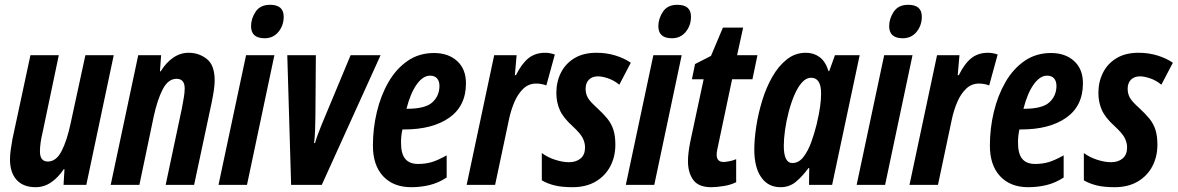

<svg xmlns="http://www.w3.org/2000/svg" viewBox="-20 -777 4950 807"><path d="M129.9 9.8Q77.6 9.8 49.8 -21Q22 -51.8 22 -106.9Q22 -125 25.1 -147.7Q28.3 -170.4 32.2 -191.9L107.9 -544.9H227.1L159.2 -221.2Q147.9 -174.8 147.9 -140.1Q147.9 -98.1 181.2 -98.1Q216.3 -98.1 239 -142.3Q261.7 -186.5 276.9 -258.8L338.9 -544.9H458L342.8 0H247.1L251 -65.9H248Q224.6 -30.8 194.8 -10.5Q165 9.8 129.9 9.8Z M445.3 0 561 -544.9H657.2L652.3 -477.1H655.3Q677.7 -513.7 707.8 -534.4Q737.8 -555.2 772.9 -555.2Q815.9 -555.2 849.1 -529.3Q882.3 -503.4 882.3 -439Q882.3 -420.9 878.9 -397.9Q875.5 -375 870.1 -348.1L795.9 0H676.3L744.1 -319.8Q748.5 -343.3 752.4 -365.7Q756.3 -388.2 756.3 -404.8Q756.3 -445.8 722.2 -445.8Q687 -445.8 664.3 -402.3Q641.6 -358.9 626 -287.1L565.9 0Z M1092.3 -616.2Q1035.2 -616.2 1035.2 -667Q1035.2 -698.7 1054.4 -727.8Q1073.7 -756.8 1115.2 -756.8Q1172.4 -756.8 1172.4 -707Q1172.4 -669.9 1150.4 -643.1Q1128.4 -616.2 1092.3 -616.2ZM898.4 0 1014.2 -544.9H1133.3L1018.1 0Z M1203.6 0 1187.5 -544.9H1307.6L1305.7 -289.1Q1305.7 -264.2 1304.4 -232.2Q1303.2 -200.2 1300.3 -175.8H1304.2Q1309.6 -195.8 1317.1 -214.8Q1324.7 -233.9 1331.5 -252L1453.6 -544.9H1579.6L1332.5 0Z M1708.5 9.8Q1633.3 9.8 1590.3 -36.4Q1547.4 -82.5 1547.4 -165Q1547.4 -237.3 1564 -306.6Q1580.6 -376 1612.8 -431.9Q1645 -487.8 1693.1 -521Q1741.2 -554.2 1804.2 -554.2Q1864.3 -554.2 1901.4 -520.5Q1938.5 -486.8 1938.5 -426.8Q1938.5 -331.5 1868.2 -282.2Q1797.9 -232.9 1679.2 -232.9H1671.4Q1665.5 -206.1 1665.5 -178.2Q1665.5 -129.9 1683.6 -108.9Q1701.7 -87.9 1737.3 -87.9Q1769 -87.9 1795.4 -95.9Q1821.8 -104 1857.4 -124V-30.8Q1821.8 -7.8 1784.9 1Q1748 9.8 1708.5 9.8ZM1688.5 -319.8H1691.4Q1768.1 -319.8 1797.6 -347.2Q1827.1 -374.5 1827.1 -416Q1827.1 -435.5 1817.1 -447.3Q1807.1 -459 1787.6 -459Q1757.8 -459 1731.4 -422.1Q1705.1 -385.3 1688.5 -319.8Z M1941.4 0 2057.1 -544.9H2151.4L2144 -460.9H2148.4Q2172.9 -509.8 2201.4 -532.5Q2230 -555.2 2271.5 -555.2Q2290.5 -555.2 2312 -547.9L2276.4 -418Q2255.4 -425.8 2233.4 -425.8Q2202.1 -425.8 2179.4 -404.1Q2156.7 -382.3 2142.3 -348.6Q2127.9 -314.9 2120.1 -278.8L2061 0Z M2386.2 9.8Q2341.3 9.8 2310.8 2.2Q2280.3 -5.4 2257.3 -19V-133.8Q2281.2 -115.7 2313.2 -105.5Q2345.2 -95.2 2371.1 -95.2Q2401.4 -95.2 2420.2 -110.8Q2439 -126.5 2439 -157.2Q2439 -177.2 2429.2 -196.8Q2419.4 -216.3 2386.2 -247.1Q2347.2 -282.2 2332.8 -314.9Q2318.4 -347.7 2318.4 -386.2Q2318.4 -433.1 2337.6 -471.4Q2356.9 -509.8 2394.5 -532.5Q2432.1 -555.2 2487.3 -555.2Q2529.8 -555.2 2567.4 -543.5Q2605 -531.7 2631.3 -513.2L2583 -420.9Q2561.5 -439 2536.4 -447.5Q2511.2 -456.1 2493.2 -456.1Q2469.2 -456.1 2455.3 -442.1Q2441.4 -428.2 2441.4 -403.8Q2441.4 -383.8 2450.2 -367.2Q2459 -350.6 2491.2 -321.8Q2516.1 -298.8 2533 -278.1Q2549.8 -257.3 2558.1 -231.7Q2566.4 -206.1 2566.4 -168.9Q2566.4 -118.7 2545.2 -78.1Q2523.9 -37.6 2483.6 -13.9Q2443.4 9.8 2386.2 9.8Z M2804.2 -616.2Q2747.1 -616.2 2747.1 -667Q2747.1 -698.7 2766.4 -727.8Q2785.6 -756.8 2827.1 -756.8Q2884.3 -756.8 2884.3 -707Q2884.3 -669.9 2862.3 -643.1Q2840.3 -616.2 2804.2 -616.2ZM2610.4 0 2726.1 -544.9H2845.2L2730 0Z M2969.2 9.8Q2916 9.8 2893.8 -20.8Q2871.6 -51.3 2871.6 -100.1Q2871.6 -132.3 2881.3 -181.2L2937.5 -443.8H2888.2L2901.4 -507.8L2968.3 -542L3018.6 -661.1H3103.5L3078.1 -544.9H3163.6L3142.6 -443.8H3057.1L2998.5 -166Q2996.1 -154.8 2994.1 -144.8Q2992.2 -134.8 2992.2 -127Q2992.2 -96.2 3021.5 -96.2Q3028.8 -96.2 3043.9 -98.9Q3059.1 -101.6 3074.2 -107.9V-11.2Q3051.8 0 3022 4.9Q2992.2 9.8 2969.2 9.8Z M3260.3 9.8Q3208.5 9.8 3179.4 -32Q3150.4 -73.7 3150.4 -147.9Q3150.4 -191.9 3158.7 -245.8Q3167 -299.8 3183.6 -354.2Q3200.2 -408.7 3226.1 -454.1Q3252 -499.5 3287.1 -527.3Q3322.3 -555.2 3367.2 -555.2Q3400.4 -555.2 3425 -536.9Q3449.7 -518.6 3462.4 -478H3465.3L3489.3 -544.9H3593.3L3477.5 0H3380.4L3381.3 -70.8H3378.4Q3352.1 -35.2 3325 -12.7Q3297.9 9.8 3260.3 9.8ZM3310.5 -91.8Q3337.4 -91.8 3356.9 -117.2Q3376.5 -142.6 3389.9 -179.9Q3403.3 -217.3 3412.1 -252.9Q3423.3 -300.3 3427.2 -330.1Q3431.2 -359.9 3431.2 -383.8Q3431.2 -450.2 3389.2 -450.2Q3368.2 -450.2 3350.3 -429.9Q3332.5 -409.7 3318.6 -377Q3304.7 -344.2 3294.7 -305.7Q3284.7 -267.1 3279.5 -229.7Q3274.4 -192.4 3274.4 -164.1Q3274.4 -91.8 3310.5 -91.8Z M3774.4 -616.2Q3717.3 -616.2 3717.3 -667Q3717.3 -698.7 3736.6 -727.8Q3755.9 -756.8 3797.4 -756.8Q3854.5 -756.8 3854.5 -707Q3854.5 -669.9 3832.5 -643.1Q3810.5 -616.2 3774.4 -616.2ZM3580.6 0 3696.3 -544.9H3815.4L3700.2 0Z M3802.7 0 3918.5 -544.9H4012.7L4005.4 -460.9H4009.8Q4034.2 -509.8 4062.7 -532.5Q4091.3 -555.2 4132.8 -555.2Q4151.9 -555.2 4173.3 -547.9L4137.7 -418Q4116.7 -425.8 4094.7 -425.8Q4063.5 -425.8 4040.8 -404.1Q4018.1 -382.3 4003.7 -348.6Q3989.3 -314.9 3981.4 -278.8L3922.4 0Z M4301.8 9.8Q4226.6 9.8 4183.6 -36.4Q4140.6 -82.5 4140.6 -165Q4140.6 -237.3 4157.2 -306.6Q4173.8 -376 4206.1 -431.9Q4238.3 -487.8 4286.4 -521Q4334.5 -554.2 4397.5 -554.2Q4457.5 -554.2 4494.6 -520.5Q4531.7 -486.8 4531.7 -426.8Q4531.7 -331.5 4461.4 -282.2Q4391.1 -232.9 4272.5 -232.9H4264.6Q4258.8 -206.1 4258.8 -178.2Q4258.8 -129.9 4276.9 -108.9Q4294.9 -87.9 4330.6 -87.9Q4362.3 -87.9 4388.7 -95.9Q4415 -104 4450.7 -124V-30.8Q4415 -7.8 4378.2 1Q4341.3 9.8 4301.8 9.8ZM4281.7 -319.8H4284.7Q4361.3 -319.8 4390.9 -347.2Q4420.4 -374.5 4420.4 -416Q4420.4 -435.5 4410.4 -447.3Q4400.4 -459 4380.9 -459Q4351.1 -459 4324.7 -422.1Q4298.3 -385.3 4281.7 -319.8Z M4664.6 9.8Q4619.6 9.8 4589.1 2.2Q4558.6 -5.4 4535.6 -19V-133.8Q4559.6 -115.7 4591.6 -105.5Q4623.5 -95.2 4649.4 -95.2Q4679.7 -95.2 4698.5 -110.8Q4717.3 -126.5 4717.3 -157.2Q4717.3 -177.2 4707.5 -196.8Q4697.8 -216.3 4664.6 -247.1Q4625.5 -282.2 4611.1 -314.9Q4596.7 -347.7 4596.7 -386.2Q4596.7 -433.1 4616 -471.4Q4635.3 -509.8 4672.9 -532.5Q4710.4 -555.2 4765.6 -555.2Q4808.1 -555.2 4845.7 -543.5Q4883.3 -531.7 4909.7 -513.2L4861.3 -420.9Q4839.8 -439 4814.7 -447.5Q4789.6 -456.1 4771.5 -456.1Q4747.6 -456.1 4733.6 -442.1Q4719.7 -428.2 4719.7 -403.8Q4719.7 -383.8 4728.5 -367.2Q4737.3 -350.6 4769.5 -321.8Q4794.4 -298.8 4811.3 -278.1Q4828.1 -257.3 4836.4 -231.7Q4844.7 -206.1 4844.7 -168.9Q4844.7 -118.7 4823.5 -78.1Q4802.2 -37.6 4762 -13.9Q4721.7 9.8 4664.6 9.8Z"/></svg>

Font: Open Sans Condensed
Style: Bold Italic
Weight: 700
Width: 3
Italic angle: -12°
Designer: Monotype Design Team
Foundry: Monotype Imaging Inc.
Version: Version 3.003; ttfautohint (v1.8.4)